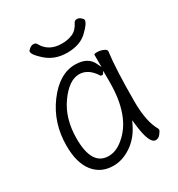

<svg xmlns="http://www.w3.org/2000/svg" viewBox="-162 -766 824 887"><g transform="rotate(-30 250.0 -323.0)"><path d="M187 13Q121 13 82.5 -35.5Q44 -84 44 -175Q44 -297 112.5 -389Q181 -481 265 -481Q334 -481 356 -431L366 -410V-475Q366 -480 382 -480Q398 -480 414 -473.5Q430 -467 430 -458Q418 -368 418 -195Q418 -88 451 -32Q452 -29 452 -25Q452 -21 441 -6.5Q430 8 415 8Q380 8 368 -108L366 -126L358 -110Q331 -52 284 -19.5Q237 13 187 13ZM150 -588Q114 -620 114 -637Q114 -642 124.5 -650.5Q135 -659 146 -659Q157 -659 162 -651Q192 -595 262 -595Q296 -595 321 -606.5Q346 -618 362 -651Q367 -659 378 -659Q389 -659 398.5 -650.5Q408 -642 408 -637Q408 -619 369.5 -582.5Q331 -546 263 -546Q195 -546 150 -588ZM268 -69Q364 -147 364 -330V-391L355 -377Q353 -376 348.5 -376Q344 -376 342 -378Q308 -433 259 -433Q205 -433 153 -360Q101 -287 101 -180Q101 -37 190 -37Q230 -37 268 -69Z"/></g></svg>

Font: Moon Stars Kai T HW Light
Style: Regular
Weight: 300
Designer: GuiWonder
Version: Version 1.101